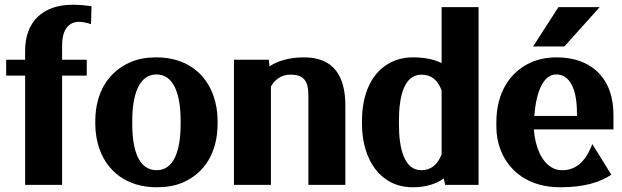

<svg xmlns="http://www.w3.org/2000/svg" viewBox="-20 -780 2626 810"><path d="M6 -461H86V0H242V-461H346V-528H242V-588C242 -657 271 -688 314 -688C335 -687 349 -683 364 -678L366 -754C342 -757 317 -760 287 -760C163 -760 86 -691 86 -566V-528H6Z M382 -259C382 -220 388 -186 399 -153C432 -59 513 10 641 10C682 10 719 4 751 -10C842 -49 898 -135 898 -259V-269C898 -308 892 -342 881 -375C848 -469 768 -538 640 -538C599 -538 563 -532 531 -518C440 -479 382 -393 382 -269ZM538 -257V-271C538 -379 566 -466 640 -466C714 -466 742 -381 742 -271V-257C742 -147 715 -62 641 -62C565 -62 538 -146 538 -257Z M967 0H1123V-415C1139 -443 1165 -465 1205 -465C1260 -465 1281 -441 1281 -377V0H1437V-334C1437 -456 1390 -538 1263 -538C1200 -538 1151 -523 1117 -500L1114 -528H967Z M1507 -258C1507 -180 1528 -113 1563 -67C1596 -24 1647 10 1721 10C1781 10 1820 -5 1852 -27L1858 0H1999V-750H1843V-514C1814 -528 1776 -538 1722 -538C1688 -538 1658 -531 1631 -518C1548 -477 1507 -385 1507 -268ZM1663 -256V-270C1663 -377 1686 -465 1758 -465C1801 -465 1827 -441 1843 -399V-129C1827 -88 1801 -62 1757 -62C1687 -62 1663 -149 1663 -256Z M2074 -246C2074 -211 2080 -178 2092 -147C2128 -55 2213 10 2343 10C2448 10 2512 -12 2559 -43L2479 -172L2473 -158C2447 -97 2408 -62 2353 -62C2335 -62 2321 -65 2307 -74C2268 -97 2239 -151 2232 -234H2568V-296C2568 -332 2563 -364 2553 -394C2524 -479 2449 -538 2328 -538C2289 -538 2254 -531 2223 -518C2132 -479 2074 -389 2074 -265ZM2229 -584H2361L2510 -750H2336ZM2234 -291C2242 -391 2271 -466 2327 -466C2381 -466 2414 -409 2414 -304V-291Z"/></svg>

Font: Aerodynamic
Style: Bd
Weight: 500
Designer: Google
Version: Version 2.000980; 2014